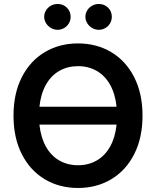

<svg xmlns="http://www.w3.org/2000/svg" viewBox="-20 -935 784 965"><path d="M372.1 9.8Q278.8 9.8 205.3 -33.9Q131.8 -77.6 89.8 -159.9Q47.9 -242.2 47.9 -353.5Q47.9 -465.3 89.8 -547.4Q131.8 -629.4 205.3 -673.1Q278.8 -716.8 372.1 -716.8Q465.3 -716.8 538.8 -673.1Q612.3 -629.4 654.3 -547.4Q696.3 -465.3 696.3 -353.5Q696.3 -241.7 654.3 -159.7Q612.3 -77.6 538.8 -33.9Q465.3 9.8 372.1 9.8ZM372.1 -104.5Q424.3 -104.5 465.8 -128.2Q507.3 -151.9 533.2 -197.8Q559.1 -243.7 565.9 -308.6H178.2Q185.1 -243.7 210.9 -197.8Q236.8 -151.9 278.3 -128.2Q319.8 -104.5 372.1 -104.5ZM565.9 -398.4Q559.1 -463.4 533.2 -509.3Q507.3 -555.2 465.8 -578.9Q424.3 -602.5 372.1 -602.5Q319.8 -602.5 278.3 -578.9Q236.8 -555.2 210.9 -509.3Q185.1 -463.4 178.2 -398.4ZM202.1 -850.6Q202.1 -868.2 211.4 -883.1Q220.7 -897.9 236.1 -906.5Q251.5 -915 269.5 -915Q297.4 -915 316.2 -896.5Q335 -877.9 335 -850.6Q335 -833 326.4 -818.1Q317.9 -803.2 302.7 -794.2Q287.6 -785.2 269.5 -785.2Q252 -785.2 236.3 -794.2Q220.7 -803.2 211.4 -818.4Q202.1 -833.5 202.1 -850.6ZM409.2 -850.6Q409.2 -868.2 418.5 -883.1Q427.7 -897.9 443.1 -906.5Q458.5 -915 476.6 -915Q504.4 -915 523.2 -896.5Q542 -877.9 542 -850.6Q542 -833 533.4 -818.1Q524.9 -803.2 509.8 -794.2Q494.6 -785.2 476.6 -785.2Q459 -785.2 443.4 -794.2Q427.7 -803.2 418.5 -818.4Q409.2 -833.5 409.2 -850.6Z"/></svg>

Font: Pretendard GOV SemiBold
Style: Regular
Weight: 600
Designer: Base glyphs from Inter by Rasmus Andersson; Hangeul glyphs from Noto Sans CJK(Source Han Sans) by Jang Soo-young and Kan
Foundry: Kil Hyung-jin
Version: Version 1.309